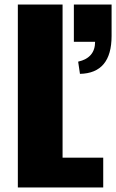

<svg xmlns="http://www.w3.org/2000/svg" viewBox="-20 -830 514 850"><path d="M59 0V-810H257V-132H437V0ZM334 -503 326 -557Q401 -574 401 -645H307V-810H474V-671Q474 -506 334 -503Z"/></svg>

Font: Oswald Heavy
Style: Regular
Weight: 400
Designer: Vernon Adams
Foundry: Vernon Adams
Version: Version 4.101